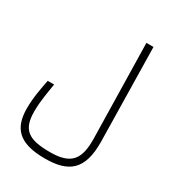

<svg xmlns="http://www.w3.org/2000/svg" viewBox="-202 -809 991 1090"><g transform="rotate(30 293.0 -264.5)"><path d="M262.2 163.6C414.6 163.6 494.6 107.9 491.2 -81.5L480 -693.4H433.6L446.3 -74.7C449.2 64 405.8 117.7 269 117.7C128.9 117.7 76.7 83 76.7 -38.6C76.7 -107.9 89.4 -169.9 98.1 -226.6H56.2C44.9 -167.5 31.7 -105 31.7 -33.7C31.7 95.2 88.9 163.6 262.2 163.6Z"/></g></svg>

Font: Cascadia Mono PL ExtraLight
Style: Regular
Weight: 200
Monospace: yes
Designer: Aaron Bell
Foundry: Saja Typeworks
Version: Version 2404.023